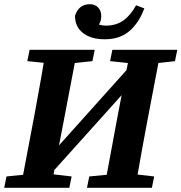

<svg xmlns="http://www.w3.org/2000/svg" viewBox="-22 -894 864 914"><path d="M502 -603 513 -657H822L811 -603L732 -594L678 -311Q666 -249 655 -187Q644 -125 633 -63L712 -54L701 0H392L403 -54L486 -62L539 -347L557 -441L237 -85L233 -64L319 -54L308 0H-2L9 -54L88 -62L142 -347Q153 -409 164.5 -471Q176 -533 186 -595L108 -603L119 -657H429L418 -603L334 -594L280 -311L259 -202L580 -560L587 -594ZM477 -707Q411 -707 373 -737Q335 -767 335 -819Q353 -874 406 -874Q430 -874 445 -858.5Q460 -843 460 -817Q460 -794 449 -777Q466 -772 482 -772Q530 -772 564.5 -796Q599 -820 626 -869L665 -854Q640 -786 594.5 -746.5Q549 -707 477 -707Z"/></svg>

Font: Source Serif Pro
Style: Bold Italic
Weight: 700
Italic angle: -12°
Designer: Frank Grießhammer
Foundry: Adobe Systems Incorporated
Version: Version 3.001;hotconv 1.0.111;makeotfexe 2.5.65597